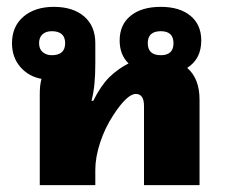

<svg xmlns="http://www.w3.org/2000/svg" viewBox="-20 -540 675 560"><path d="M96 0V-265Q96 -278 97 -288Q98 -298 101 -310Q63 -317 39 -345Q15 -373 15 -414Q15 -463 48.5 -491.5Q82 -520 137 -520Q193 -520 225.5 -492Q258 -464 258 -414V-354Q258 -322 255.5 -296Q253 -270 247 -246H252Q274 -290 299 -315Q325 -340 355 -355Q329 -380 329 -422Q329 -468 361 -494Q393 -520 449 -520Q504 -520 535.5 -494Q567 -468 567 -422Q567 -368 526 -342Q562 -311 562 -249V0H400V-231Q400 -266 376 -266Q351 -266 311 -205Q286 -167 272 -124Q258 -81 258 -45V0ZM131 -379Q170 -379 170 -414Q170 -449 131 -449Q114 -449 104 -440Q94 -431 94 -414Q94 -397 104.5 -388Q115 -379 131 -379ZM449 -379Q486 -379 486 -414Q486 -449 449 -449Q411 -449 411 -414Q411 -379 449 -379Z"/></svg>

Font: Noto Sans Thai Looped UI ExtraBold
Style: Regular
Weight: 800
Designer: Cadson Demak Team
Foundry: Cadson Demak Co., Ltd.
Version: Version 1.000